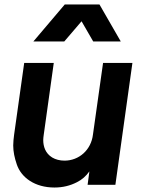

<svg xmlns="http://www.w3.org/2000/svg" viewBox="-20 -825 634 857"><path d="M267 -640 344 -730 396 -640H519L424 -805H269L129 -640ZM223 12C260 12 293 4 324 -12C346 -23 364 -39 379 -60L371 0H495L571 -544H440L395 -225C387 -155 332 -108 268 -108C247 -108 228 -113 213 -122C182 -141 173 -172 173 -200C173 -207 174 -214 175 -222L220 -544H88L43 -224C41 -207 39 -192 39 -176C39 -148 45 -120 55 -91C75 -32 136 12 223 12Z"/></svg>

Font: Plus Jakarta Sans
Style: Bold Italic
Weight: 700
Italic angle: -8°
Designer: Gumpita Rahayu
Foundry: Tokotype
Version: Version 2.071;gftools[0.9.30]